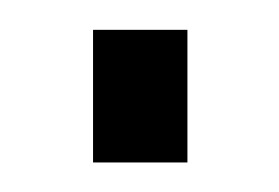

<svg xmlns="http://www.w3.org/2000/svg" viewBox="-20 -110 189 130"><path d="M43 -89.8H106.9V0H43Z"/></svg>

Font: Halibut Thin
Style: Regular
Weight: 250
Designer: Matteo Maggi
Foundry: Collletttivo
Version: Version 3.080 | FøM Fix